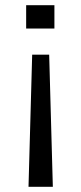

<svg xmlns="http://www.w3.org/2000/svg" viewBox="-20 -602 308 734"><path d="M80 -493V-582H188V-493ZM89 112 103 -393H168L182 112Z"/></svg>

Font: Ruda
Style: Regular
Weight: 400
Designer: Mariela Monsalve and Angelina Sanchez
Foundry: Mariela Monsalve and Angelina Sanchez
Version: Version 2.000